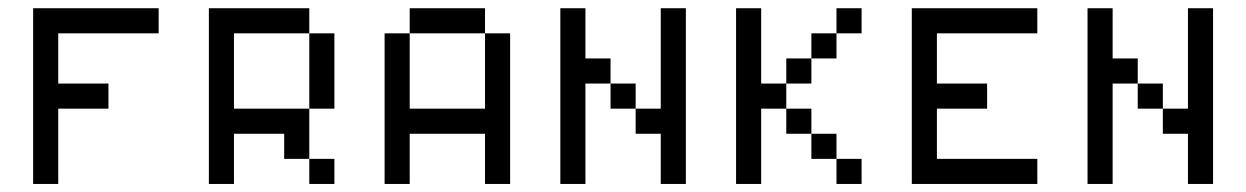

<svg xmlns="http://www.w3.org/2000/svg" viewBox="-20 -458 3102 478"><path d="M62.5 -437.5H375V-375H125V-250H250V-187.5H125V0H62.5Z M750 -62.5H812.5V0H750ZM750 -375H812.5V-187.5H750ZM500 -437.5H750V-375H562.5V-187.5H750V-62.5H687.5V-125H562.5V0H500Z M937.5 -375H1000V-187.5H1187.5V-375H1250V0H1187.5V-125H1000V0H937.5ZM1000 -437.5H1187.5V-375H1000Z M1625 -437.5H1687.5V0H1625V-125H1562.5V-187.5H1625ZM1500 -250H1562.5V-187.5H1500ZM1375 -437.5H1437.5V-312.5H1500V-250H1437.5V0H1375Z M2062.5 -62.5H2125V0H2062.5ZM2000 -125H2062.5V-62.5H2000ZM1937.5 -187.5H2000V-125H1937.5ZM1812.5 -437.5H1875V-250H1937.5V-187.5H1875V0H1812.5ZM1937.5 -312.5H2000V-250H1937.5ZM2000 -375H2062.5V-312.5H2000ZM2062.5 -437.5H2125V-375H2062.5Z M2250 -437.5H2562.5V-375H2312.5V-250H2437.5V-187.5H2312.5V-62.5H2562.5V0H2250Z M2937.5 -437.5H3000V0H2937.5V-125H2875V-187.5H2937.5ZM2812.5 -250H2875V-187.5H2812.5ZM2687.5 -437.5H2750V-312.5H2812.5V-250H2750V0H2687.5Z"/></svg>

Font: Pixel Operator SC
Style: Regular
Weight: 400
Designer: Jayvee Enaguas (GrandChaos9000)
Foundry: The Grandoplex Project
Version: Version 1.4.1 (September 5, 2015)